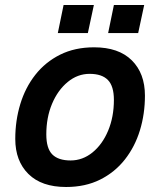

<svg xmlns="http://www.w3.org/2000/svg" viewBox="-20 -735 640 767"><path d="M244 12Q146 12 93.5 -40Q41 -92 41 -180Q41 -253 61 -319Q81 -385 121 -436Q161 -487 220 -516.5Q279 -546 356 -546Q454 -546 506.5 -494Q559 -442 559 -353Q559 -280 539 -214.5Q519 -149 479 -98Q439 -47 380 -17.5Q321 12 244 12ZM262 -94Q310 -94 349.5 -126Q389 -158 412 -213Q435 -268 435 -336Q435 -391 411 -415.5Q387 -440 338 -440Q290 -440 250.5 -407.5Q211 -375 188 -320.5Q165 -266 165 -198Q165 -142 189 -118Q213 -94 262 -94ZM211 -603 234 -715H355L331 -603ZM412 -603 435 -715H556L532 -603Z"/></svg>

Font: Geist Mono SemiBold
Style: Italic
Weight: 600
Italic angle: -12°
Monospace: yes
Designer: Basement.studio, Andrés Briganti, Mateo Zaragoza
Foundry: Basement.studio, Vercel, Andrés Briganti, Guido Ferreyra, Mateo Zaragoza
Version: Version 1.500; ttfautohint (v1.8.4.7-5d5b)